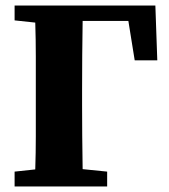

<svg xmlns="http://www.w3.org/2000/svg" viewBox="-20 -677 614 697"><path d="M33 -603V-657H544L551 -458H469L446 -601H280Q279 -539 278.5 -475.5Q278 -412 278 -347V-295Q278 -243 278.5 -184Q279 -125 280 -63L369 -54V0H33V-54L108 -62Q110 -123 110 -182Q110 -241 110 -294V-347Q110 -409 110 -471.5Q110 -534 108 -595Z"/></svg>

Font: Source Serif Pro
Style: Bold
Weight: 700
Designer: Frank Grießhammer
Foundry: Adobe Systems Incorporated
Version: Version 3.001;hotconv 1.0.111;makeotfexe 2.5.65597